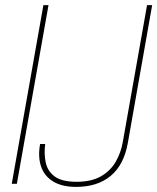

<svg xmlns="http://www.w3.org/2000/svg" viewBox="-20 -720 616 752"><path d="M26 0 150 -700H170L46 0ZM278 12Q223 12 188.5 -9Q154 -30 141 -67.5Q128 -105 137 -156H157Q152 -118 159 -84Q166 -50 194 -29Q222 -8 280 -8Q338 -8 375.5 -29.5Q413 -51 433.5 -87Q454 -123 461 -164L556 -700H576L481 -162Q466 -75 414 -31.5Q362 12 278 12Z"/></svg>

Font: DM Sans 28pt Thin
Style: Italic
Weight: 250
Italic angle: -10°
Version: Version 4.004;gftools[0.9.30]